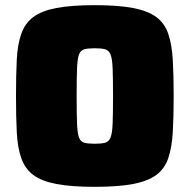

<svg xmlns="http://www.w3.org/2000/svg" viewBox="-20 -716 735 744"><path d="M347 8Q256 8 198.5 -3Q141 -14 109 -38Q77 -62 62.5 -103Q48 -144 45 -203.5Q42 -263 42 -344Q42 -425 45 -484.5Q48 -544 62.5 -585Q77 -626 109 -650Q141 -674 198.5 -685Q256 -696 347 -696Q438 -696 495.5 -685Q553 -674 585.5 -650Q618 -626 632 -585Q646 -544 649.5 -484.5Q653 -425 653 -344Q653 -263 649.5 -203.5Q646 -144 632 -103Q618 -62 585.5 -38Q553 -14 495.5 -3Q438 8 347 8ZM347 -159Q373 -159 387.5 -163Q402 -167 408.5 -183.5Q415 -200 416.5 -238Q418 -276 418 -344Q418 -412 416.5 -450Q415 -488 408.5 -504.5Q402 -521 387.5 -525Q373 -529 347 -529Q321 -529 306.5 -525Q292 -521 286 -504.5Q280 -488 278.5 -450Q277 -412 277 -344Q277 -276 278.5 -238Q280 -200 286 -183.5Q292 -167 306.5 -163Q321 -159 347 -159Z"/></svg>

Font: Saira Black
Style: Regular
Weight: 900
Designer: Hector Gatti with collaboration of the Omnibus-Type team
Foundry: Omnibus-Type
Version: Version 1.100; ttfautohint (v1.8.3)